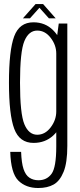

<svg xmlns="http://www.w3.org/2000/svg" viewBox="-20 -714 400 964"><path d="M172 230Q218 230 249.2 212.5Q280.5 195 299.2 149Q318 103 318 18.5V-596H275L262.5 -502V21Q262.5 126.5 238.8 158.8Q215 191 173 191Q147 191 127.8 178.2Q108.5 165.5 98.2 134.8Q88 104 86 48.5H31.5Q34.5 155.5 72.2 192.8Q110 230 172 230ZM148.5 3.5Q207 3.5 247.2 -33.5Q287.5 -70.5 287.5 -119.5L262.5 -154.5Q262.5 -111.5 234.5 -74.5Q206.5 -37.5 167 -37.5Q124.5 -37.5 102.5 -90Q80.5 -142.5 80.5 -299Q80.5 -455.5 102.5 -508Q124.5 -560.5 167 -560.5Q206.5 -560.5 234.5 -524Q262.5 -487.5 262.5 -445L286.5 -477Q286.5 -522.5 246.8 -562.2Q207 -602 148 -602Q77.5 -602 51.2 -531.5Q25 -461 25 -299Q25 -138 51.5 -67.2Q78 3.5 148.5 3.5ZM95 -622H130.5L178 -675L225.5 -622H259.5L196.5 -693.5H158.5Z"/></svg>

Font: Anybody Condensed Light
Style: Regular
Weight: 300
Width: 3
Designer: Tyler Finck
Foundry: Etcetera Type Company
Version: Version 1.113;gftools[0.9.25]